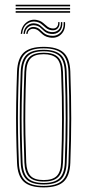

<svg xmlns="http://www.w3.org/2000/svg" viewBox="-20 -810 380 836"><path d="M170.2 6Q110.5 6 83.5 -18.9Q56.5 -43.8 54.2 -101Q51.5 -169.5 50.5 -232Q49.5 -294.5 50.5 -359Q51.5 -423.5 54.2 -498Q56.5 -556 83.6 -581Q110.8 -606 170.2 -606Q228.5 -606 256.2 -581.6Q284 -557.2 286.2 -498Q290.2 -387.2 290.1 -293.5Q290 -199.8 286.2 -101Q284 -43.8 257 -18.9Q230 6 170.2 6ZM170.2 -0.5Q226 -0.5 251.1 -23.9Q276.2 -47.2 278.2 -101.2Q282 -200 282.1 -293.6Q282.2 -387.2 278.2 -497.8Q276.2 -552.2 251.1 -575.9Q226 -599.5 170.2 -599.5Q114.5 -599.5 89.4 -575.9Q64.2 -552.2 62.2 -497.8Q59.5 -424 58.5 -359.5Q57.5 -295 58.5 -232.4Q59.5 -169.8 62.2 -101.2Q64.2 -47.8 89.2 -24.1Q114.2 -0.5 170.2 -0.5ZM170.2 -6.8Q118 -6.8 95.1 -29.1Q72.2 -51.5 70.2 -101.5Q67.5 -170.2 66.5 -232.4Q65.5 -294.5 66.5 -358.8Q67.5 -423 70.2 -497.5Q72.2 -548.2 95.2 -570.8Q118.2 -593.2 170.2 -593.2Q219.8 -593.2 244.1 -571.9Q268.5 -550.5 270.2 -497.2Q273 -421 273.8 -353.5Q274.5 -286 273.6 -223.9Q272.8 -161.8 270.2 -101.8Q268.5 -50.8 245.1 -28.8Q221.8 -6.8 170.2 -6.8ZM170.2 -13.2Q217.8 -13.2 239.1 -33.9Q260.5 -54.5 262.2 -102Q266 -201.5 266.1 -294.1Q266.2 -386.8 262.2 -497Q260.5 -546.2 238.5 -566.5Q216.5 -586.8 170.2 -586.8Q123 -586.8 101.6 -566Q80.2 -545.2 78.2 -497.2Q75.5 -423.2 74.5 -358.9Q73.5 -294.5 74.5 -232.1Q75.5 -169.8 78.2 -102Q80.2 -54.5 101.5 -33.9Q122.8 -13.2 170.2 -13.2ZM170.2 -19.5Q127 -19.5 107.5 -38.8Q88 -58 86.2 -102.2Q83.8 -164 82.6 -224.5Q81.5 -285 82.4 -351.5Q83.2 -418 86.2 -497.2Q88 -541.8 107.6 -561.1Q127.2 -580.5 170.2 -580.5Q213.5 -580.5 233 -561Q252.5 -541.5 254.2 -496.8Q258.2 -386.2 258.2 -294.2Q258.2 -202.2 254.2 -102.2Q252.5 -58 233 -38.8Q213.5 -19.5 170.2 -19.5ZM170.2 -26Q209 -26 226.9 -43.6Q244.8 -61.2 246.2 -102.5Q250 -197.5 250.2 -289.6Q250.5 -381.8 246.2 -496.5Q244.8 -539.8 226.1 -556.9Q207.5 -574 170.2 -574Q131 -574 113.5 -556Q96 -538 94.2 -497Q91.2 -417 90.4 -350.6Q89.5 -284.2 90.6 -224.2Q91.8 -164.2 94.2 -102.5Q96 -62.8 112.9 -44.4Q129.8 -26 170.2 -26ZM70.2 -662.5Q73.2 -694.5 93.6 -711.2Q114 -728 140.2 -723Q152.2 -720.8 160.4 -715.5Q168.5 -710.2 174.9 -704.1Q181.2 -698 188.2 -693Q195.2 -688 205.2 -686.5Q219.8 -684.2 227.1 -692Q234.5 -699.8 233.2 -713.5H239.2Q240.5 -695.8 230.9 -685.9Q221.2 -676 203.5 -678.5Q192.8 -680 185.4 -684.9Q178 -689.8 171.6 -695.9Q165.2 -702 157.9 -707.2Q150.5 -712.5 139.2 -715Q116 -720 97.5 -705.9Q79 -691.8 76.2 -662.5ZM82.2 -662.5Q84.2 -687.5 100.6 -699.9Q117 -712.2 137.5 -707.2Q148 -704.8 155 -699.4Q162 -694 168.1 -687.9Q174.2 -681.8 182 -676.9Q189.8 -672 201.8 -670.5Q220.8 -668.2 233.6 -679Q246.5 -689.8 245.2 -713.5H251.2Q253.2 -687 238.6 -673.2Q224 -659.5 200.2 -662.5Q187.8 -664.2 179.9 -669.2Q172 -674.2 166.1 -680.4Q160.2 -686.5 153.4 -691.8Q146.5 -697 136 -699.2Q117.8 -703 104 -692.9Q90.2 -682.8 88.2 -662.5ZM94.2 -662.5Q95.5 -678.5 107.1 -686.9Q118.8 -695.2 134.8 -691.5Q144.2 -689.2 150.8 -684.1Q157.2 -679 163.2 -672.9Q169.2 -666.8 177.2 -661.8Q185.2 -656.8 198 -654.8Q225.5 -650.5 242.4 -667.4Q259.2 -684.2 257.2 -713.5H263.2Q266 -679.5 246.1 -660.4Q226.2 -641.2 195.5 -646.8Q182.8 -649 174.5 -654Q166.2 -659 160.2 -665Q154.2 -671 148.1 -676.1Q142 -681.2 133.8 -683.5Q121.2 -687 111.2 -681.4Q101.2 -675.8 100.2 -662.5ZM48.2 -782.5V-789.5H285.2V-782.5ZM48.2 -754.5V-761.5H285.2V-754.5ZM48.2 -768.5V-775.5H285.2V-768.5Z"/></svg>

Font: Big Shoulders Inline Text Thin
Style: Regular
Weight: 100
Designer: Patric King
Foundry: XO Type Co
Version: Version 2.002